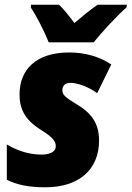

<svg xmlns="http://www.w3.org/2000/svg" viewBox="-20 -786 559 816"><path d="M187 -606H378C411 -647 474 -716 518 -755L519 -766H395C363 -744 330 -717 296 -688C279 -712 250 -748 231 -766H112L111 -754C138 -713 170 -650 187 -606ZM173 10C314 10 401 -64 401 -189C401 -261 369 -306 304 -344C258 -372 245 -383 245 -402C245 -423 258 -434 279 -434C310 -434 358 -416 393 -390L453 -512C403 -545 343 -563 274 -563C131 -563 63 -488 63 -385C63 -324 85 -278 151 -236C209 -200 217 -184 217 -164C217 -136 182 -129 157 -129C111 -129 61 -141 9 -172V-22C51 -1 100 10 173 10Z"/></svg>

Font: Noto Sans SemiCondensed Black
Style: Italic
Weight: 900
Width: 4
Italic angle: -12°
Designer: Monotype Design Team
Foundry: Monotype Imaging Inc.
Version: Version 2.013